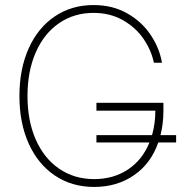

<svg xmlns="http://www.w3.org/2000/svg" viewBox="-20 -737 738 767"><path d="M683.6 -168H612.3Q583 -83.5 515.1 -36.9Q447.3 9.8 356.4 9.8Q267.1 9.8 199.5 -35.6Q131.8 -81.1 94.7 -163.3Q57.6 -245.6 57.6 -353.5Q57.6 -461.4 94.7 -543.9Q131.8 -626.5 199 -671.6Q266.1 -716.8 353.5 -716.8Q430.7 -716.8 489.5 -682.9Q548.3 -648.9 583 -595.9Q617.7 -543 627 -486.3H594.7Q584.5 -536.6 553 -582.3Q521.5 -627.9 470.5 -656.7Q419.4 -685.5 353.5 -685.5Q275.9 -685.5 216.1 -644.5Q156.2 -603.5 123 -528.1Q89.8 -452.6 89.8 -353.5Q89.8 -254.9 122.8 -179.7Q155.8 -104.5 216.3 -63Q276.9 -21.5 356.4 -21.5Q433.1 -21.5 491 -59.8Q548.8 -98.1 577.1 -168H365.2V-197.3H587.4Q600.6 -243.7 600.6 -294.9H365.2V-326.2H632.8V-294.9Q632.8 -242.2 621.1 -197.3H683.6Z"/></svg>

Font: Pretendard Thin
Style: Regular
Weight: 100
Designer: Base glyphs from Inter by Rasmus Andersson; Hangeul glyphs from Noto Sans CJK(Source Han Sans) by Jang Soo-young and Kan
Foundry: Kil Hyung-jin
Version: Version 1.309